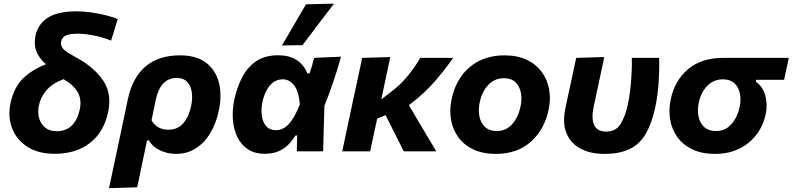

<svg xmlns="http://www.w3.org/2000/svg" viewBox="-20 -808 4231 1025"><path d="M272.5 13Q183 13 125 -25Q67 -63 44 -124.8Q21 -186.5 36 -256Q55 -345.5 107 -393Q159 -440.5 226 -465Q190 -494.5 174.8 -533.2Q159.5 -572 169.5 -617.5Q182 -678 234.2 -712.8Q286.5 -747.5 391 -747.5Q429.5 -747.5 472 -741Q514.5 -734.5 551 -725Q587.5 -715.5 608.5 -706L573 -591Q528.5 -609.5 480.2 -618.8Q432 -628 395.5 -628Q357 -628 334.5 -619.8Q312 -611.5 306 -584.5Q303 -570 312.2 -554.2Q321.5 -538.5 356.5 -518.5L405.5 -490.5Q490 -441 533.8 -373.2Q577.5 -305.5 557 -208.5Q534.5 -103 460.5 -45Q386.5 13 272.5 13ZM187.5 -245Q180 -209.5 188.5 -178.2Q197 -147 220.5 -127.2Q244 -107.5 282 -107.5Q333.5 -107.5 364 -138.5Q394.5 -169.5 405.5 -222Q417.5 -276 395 -315.5Q372.5 -355 319 -385.5Q257.5 -361.5 227.2 -325.2Q197 -289 187.5 -245Z M562 196.5Q573.5 143 584.5 90.5Q595.5 38 609 -24L662.5 -278Q687 -393.5 756.5 -453Q826 -512.5 941.5 -512.5Q1028.5 -512.5 1080.2 -473Q1132 -433.5 1148.8 -366.2Q1165.5 -299 1148 -217Q1134 -149.5 1102.8 -97.5Q1071.5 -45.5 1025.2 -16Q979 13.5 920 13.5Q875 13.5 835 -5Q795 -23.5 774.5 -58.5H765L756 -16Q744.5 40 734 89.2Q723.5 138.5 712.5 192ZM879 -115.5Q929.5 -115.5 959.2 -151.2Q989 -187 1000.5 -242.5Q1009 -283 1003.8 -317Q998.5 -351 978.8 -371.5Q959 -392 924 -392Q836 -392 811 -273L789 -166Q802.5 -140.5 826.2 -128Q850 -115.5 879 -115.5Z M1394 13Q1339.5 13 1303 -11.5Q1266.5 -36 1246.8 -77.2Q1227 -118.5 1223.2 -169.5Q1219.5 -220.5 1230.5 -274Q1245.5 -344.5 1274.5 -398.5Q1303.5 -452.5 1350.2 -482.8Q1397 -513 1465 -513Q1580.5 -513 1621 -416.5H1633Q1640.5 -439 1646.2 -459.2Q1652 -479.5 1657 -499L1800.5 -505.5Q1782.5 -439.5 1759 -370.2Q1735.5 -301 1712 -243Q1710 -182 1708.2 -121.2Q1706.5 -60.5 1705 0H1564.5Q1565 -21.5 1565.5 -42.8Q1566 -64 1566.5 -84.5H1557Q1526.5 -34 1486.8 -10.5Q1447 13 1394 13ZM1453.5 -113Q1490.5 -113 1521.2 -145.2Q1552 -177.5 1581 -251.5Q1574 -323 1549.2 -353.8Q1524.5 -384.5 1489.5 -384.5Q1458.5 -384.5 1436.8 -367Q1415 -349.5 1401.2 -322Q1387.5 -294.5 1381 -263.5Q1373 -224.5 1377.8 -190.2Q1382.5 -156 1401.2 -134.5Q1420 -113 1453.5 -113ZM1485.5 -565.5Q1518 -621 1549.8 -675.8Q1581.5 -730.5 1613.5 -785L1763 -788.5Q1719.5 -731.5 1677.5 -676.2Q1635.5 -621 1595 -567Z M1807 0Q1818 -53 1829 -103.5Q1840 -154 1853 -216.5L1863.5 -266Q1879 -338 1890.5 -390.8Q1902 -443.5 1913.5 -499L2063.5 -503.5Q2050 -438.5 2037.5 -381Q2025 -323.5 2015.5 -277.5L2058 -310Q2114.5 -351 2156.2 -402.2Q2198 -453.5 2223.5 -499H2399Q2363.5 -447 2306.2 -379.2Q2249 -311.5 2163 -246.5L2209.5 -167.5Q2232 -129.5 2258 -85.8Q2284 -42 2309 0H2135.5Q2120.5 -30 2106 -59Q2091.5 -88 2076 -118.5L2038.5 -193.5L1993.5 -174.5Q1983.5 -129.5 1974.8 -87.5Q1966 -45.5 1956 0Z M2627.5 13.5Q2556 13.5 2505.8 -10.8Q2455.5 -35 2426 -76.2Q2396.5 -117.5 2387.8 -169.2Q2379 -221 2390.5 -276.5Q2414 -388.5 2488.5 -450.5Q2563 -512.5 2672.5 -512.5Q2742 -512.5 2792 -488.8Q2842 -465 2872 -424Q2902 -383 2911.5 -331.2Q2921 -279.5 2909 -223Q2886 -114.5 2813 -50.5Q2740 13.5 2627.5 13.5ZM2632 -108.5Q2683 -108.5 2715.2 -146.2Q2747.5 -184 2758.5 -237.5Q2767.5 -278 2760.8 -313Q2754 -348 2731.5 -369.2Q2709 -390.5 2671 -390.5Q2620 -390.5 2586.2 -354.2Q2552.5 -318 2541 -262Q2532.5 -221.5 2539.5 -186.5Q2546.5 -151.5 2569.5 -130Q2592.5 -108.5 2632 -108.5Z M3207 13.5Q3129.5 13.5 3076.8 -15.8Q3024 -45 3003 -99.8Q2982 -154.5 2998.5 -231Q3003 -252.5 3007 -271Q3011 -289.5 3015 -308.5Q3027.5 -366 3037 -409.8Q3046.5 -453.5 3056 -499L3206 -503.5Q3189 -423 3174.2 -354.5Q3159.5 -286 3149.5 -239Q3136 -176 3152 -140.8Q3168 -105.5 3216.5 -105.5Q3268.5 -105.5 3293.8 -147.2Q3319 -189 3332.5 -254Q3340.5 -290 3345.2 -334.2Q3350 -378.5 3352 -421.8Q3354 -465 3353 -499H3498.5Q3501 -446 3496.5 -373.2Q3492 -300.5 3478 -234.5Q3460 -151 3428.8 -96Q3397.5 -41 3344.2 -13.8Q3291 13.5 3207 13.5Z M3797.5 13.5Q3726 13.5 3675.8 -10.8Q3625.5 -35 3596 -76.2Q3566.5 -117.5 3557.8 -169.2Q3549 -221 3560.5 -276.5Q3581.5 -378.5 3653.5 -438.8Q3725.5 -499 3839.5 -499H4191L4166 -382H4017L4014.5 -372Q4052.5 -346.5 4065.5 -297.8Q4078.5 -249 4068 -199.5Q4047 -102.5 3974.8 -44.5Q3902.5 13.5 3797.5 13.5ZM3802 -108.5Q3853 -108.5 3885 -145.5Q3917 -182.5 3928.5 -236Q3937 -275 3930 -309Q3923 -343 3900.5 -363.8Q3878 -384.5 3839.5 -384.5Q3789 -384.5 3755.5 -349.5Q3722 -314.5 3710.5 -260.5Q3702 -220 3709.2 -185.5Q3716.5 -151 3739.5 -129.8Q3762.5 -108.5 3802 -108.5Z"/></svg>

Font: Commissioner
Style: Bold Italic
Weight: 700
Italic angle: -12°
Designer: Kostas Bartsokas
Foundry: Kostas Bartsokas
Version: Version 1.000; ttfautohint (v1.8.3)